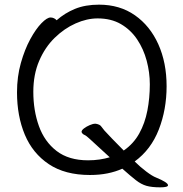

<svg xmlns="http://www.w3.org/2000/svg" viewBox="-20 -733 785 824"><path d="M505 -9Q476 4 441.5 11Q407 18 366 18Q259 18 189.5 -28.5Q120 -75 86.5 -155Q53 -235 53 -337Q53 -404 69.5 -462.5Q86 -521 110 -565Q134 -609 158 -633.5Q182 -658 197 -658Q205 -658 212 -654.5Q219 -651 223 -646Q258 -677 302 -695Q346 -713 405 -713Q494 -713 559 -667.5Q624 -622 659.5 -543Q695 -464 695 -363Q695 -263 661.5 -177Q628 -91 558 -40Q581 -17 607.5 3Q634 23 650 29Q701 50 701 62Q701 71 668 71Q631 71 608.5 64.5Q586 58 563.5 40.5Q541 23 505 -9ZM366 -136Q350 -151 342.5 -154Q335 -157 331 -164Q331 -165 330.5 -165.5Q330 -166 330 -167Q330 -174 340.5 -182Q351 -190 365 -196Q379 -202 388 -202H391Q408 -199 413.5 -191.5Q419 -184 428 -173Q436 -164 459.5 -139.5Q483 -115 511 -87Q553 -116 577.5 -160Q602 -204 612.5 -258.5Q623 -313 623 -371Q623 -422 609.5 -472.5Q596 -523 568.5 -564Q541 -605 499 -629.5Q457 -654 399 -654Q353 -654 304.5 -632.5Q256 -611 214.5 -570.5Q173 -530 148 -471.5Q123 -413 123 -339Q123 -259 147 -192Q171 -125 223 -85Q275 -45 358 -45Q384 -45 407.5 -48.5Q431 -52 451 -58Z"/></svg>

Font: Moon Stars Kai T
Style: Regular
Weight: 400
Designer: GuiWonder
Version: Version 1.101